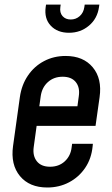

<svg xmlns="http://www.w3.org/2000/svg" viewBox="-20 -800 485 832"><path d="M185 12.5Q107.5 12.5 66.5 -37Q25.5 -86.5 36.5 -167L66 -378.5Q73.5 -432 101 -472.5Q128.5 -513 170.8 -535.2Q213 -557.5 264.5 -557.5Q341 -557.5 382 -508.2Q423 -459 411.5 -378.5L394 -254.5H124L135.5 -339.5H315.5L321.5 -383.5Q327 -421.5 308.2 -444.5Q289.5 -467.5 251.5 -467.5Q213.5 -467.5 187.8 -444.5Q162 -421.5 156.5 -383.5L126 -162Q121 -124.5 139.8 -101Q158.5 -77.5 197 -77.5Q235.5 -77.5 261 -101.2Q286.5 -125 290.5 -162L292.5 -177H382.5L381.5 -167Q376.5 -113 349.2 -72.8Q322 -32.5 279.2 -10Q236.5 12.5 185 12.5ZM279 -658Q228.5 -658 199.8 -688.8Q171 -719.5 178 -769.5L179.5 -780H243L241.5 -769.5Q238 -745 251 -730.2Q264 -715.5 286.5 -715.5Q309 -715.5 325.5 -730.2Q342 -745 345.5 -769.5L347 -780H410.5L409 -769.5Q402 -719.5 365.5 -688.8Q329 -658 279 -658Z"/></svg>

Font: Mohave Light Medium
Style: Italic
Weight: 500
Italic angle: -8°
Version: Version 2.003